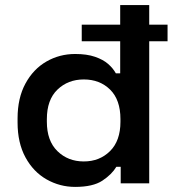

<svg xmlns="http://www.w3.org/2000/svg" viewBox="-20 -720 679 754"><path d="M275 14Q215 14 163 -15.5Q111 -45 80 -102Q49 -159 49 -239V-255Q49 -335 80 -392Q111 -449 162.5 -478.5Q214 -508 275 -508Q321 -508 353 -497Q385 -486 404.5 -469Q424 -452 435 -432H452V-700H566V0H454V-65H437Q419 -35 382 -10.5Q345 14 275 14ZM309 -86Q371 -86 412 -126.5Q453 -167 453 -242V-252Q453 -328 412.5 -368Q372 -408 309 -408Q247 -408 205.5 -368Q164 -328 164 -252V-242Q164 -167 205.5 -126.5Q247 -86 309 -86ZM301 -558V-623H638V-558Z"/></svg>

Font: Space Grotesk SemiBold
Style: Regular
Weight: 600
Designer: Florian Karsten
Foundry: Florian Karsten
Version: Version 2.000